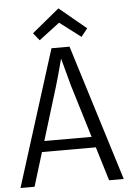

<svg xmlns="http://www.w3.org/2000/svg" viewBox="-64 -1034 725 1080"><g transform="rotate(-5 299.0 -494.0)"><path d="M7.1 0 249.2 -768H351.2L590.2 0H507.5L339.8 -550.2Q335.2 -566.5 328.9 -590.4Q322.6 -614.3 315.6 -640Q308.6 -665.8 302.3 -689.4Q295.9 -713.1 291.4 -728.6H304.3Q299.8 -712.8 293.6 -689Q287.5 -665.2 280.3 -639.2Q273 -613.2 266.4 -589Q259.8 -564.8 254.5 -548.3L86.5 0ZM125.5 -191V-251.7H468.6V-191ZM459.2 -862.4 423.3 -817 298.4 -911.8H309.9L187.2 -818.6L153.1 -860.9L307.5 -988Z"/></g></svg>

Font: Yaldevi ExtraLight
Style: Regular
Weight: 200
Designer: Sol Matas, Rajitha Manaperi, Kosala Senevirathne
Foundry: Mooniak
Version: Version 1.100